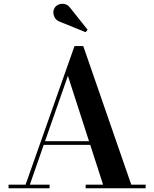

<svg xmlns="http://www.w3.org/2000/svg" viewBox="-20 -1012 829 1032"><path d="M427.5 -764.5 685.5 -19.5H763V0H440.5V-19.5H534L465 -233.5H215L140.5 -19.5H246.5V0H26V-19.5H117.5L380.5 -764.5ZM345 -604.5 222 -253H458.5ZM440 -839 306 -893.5Q279 -901.5 270.2 -926.2Q261.5 -951 274 -970.5Q281 -982 296.2 -988Q311.5 -994 328.8 -990Q346 -986 359 -967.5L451 -852Z"/></svg>

Font: Bodoni Moda SemiBold
Style: Regular
Weight: 600
Designer: Owen Earl
Foundry: indestructible type
Version: Version 2.005; ttfautohint (v1.8.4.7-5d5b)